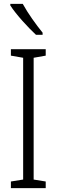

<svg xmlns="http://www.w3.org/2000/svg" viewBox="-20 -967 291 987"><path d="M97 -947H33V-939C63 -892 126 -824 165 -788H199V-799C165 -841 125 -896 97 -947ZM215 0V-34L153 -44V-670L215 -681V-714H36V-681L99 -670V-44L36 -34V0Z"/></svg>

Font: Noto Sans Thai Looped ExtraCondensed Light
Style: Regular
Weight: 300
Width: 2
Designer: Sasikarn Vongin, Ben Mitchell
Foundry: The Fontpad Ltd
Version: Version 1.001